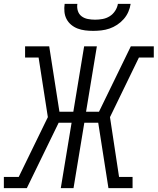

<svg xmlns="http://www.w3.org/2000/svg" viewBox="-29 -975 817 995"><path d="M110 0H-9V-58H68L219 -368L171 -677H101V-735H226L279 -396H351L407 -735H473L417 -396H484L649 -735H768V-677H691L541 -368L588 -58H658V0H533L480 -339H408L352 0H286L342 -339H275ZM454 -815Q433 -815 412.5 -817.5Q392 -820 373.5 -827Q355 -834 340 -846.5Q325 -859 316 -876Q307 -893 305 -913.5Q303 -934 306 -955H372Q369 -936 374.5 -918.5Q380 -901 394 -890.5Q408 -880 426.5 -876.5Q445 -873 464 -873Q483 -873 502.5 -876.5Q522 -880 539 -890.5Q556 -901 567.5 -918.5Q579 -936 582 -955H648Q645 -934 636 -913.5Q627 -893 612 -876Q597 -859 578 -846.5Q559 -834 538.5 -827Q518 -820 496.5 -817.5Q475 -815 454 -815Z"/></svg>

Font: Iosevka Etoile Light
Style: Italic
Weight: 300
Italic angle: -9°
Designer: Belleve Invis
Foundry: Belleve Invis
Version: Version 22.1.2; ttfautohint (v1.8.4)